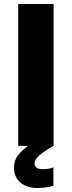

<svg xmlns="http://www.w3.org/2000/svg" viewBox="-20 -740 364 974"><path d="M72.3 0V-719.7H252V0ZM168.9 213.9Q116.2 213.9 83.5 185.8Q50.8 157.7 50.8 110.4Q50.8 68.4 80.6 36.4Q110.4 4.4 163.1 -26.4L251 0Q225.1 15.1 203.4 29.8Q181.6 44.4 168.5 59.3Q155.3 74.2 155.3 89.8Q155.3 103.5 166 110.8Q176.8 118.2 199.2 118.2Q212.4 118.2 228 115.5Q243.7 112.8 251 108.4V202.1Q236.3 208 211.2 210.9Q186 213.9 168.9 213.9Z"/></svg>

Font: Reddit Sans Black
Style: Regular
Weight: 900
Version: Version 1.014